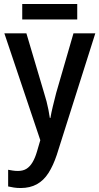

<svg xmlns="http://www.w3.org/2000/svg" viewBox="-20 -707 501 967"><path d="M2 -539H113L202 -239Q209 -217 214.5 -196Q220 -175 224 -154Q228 -133 231 -113H234Q238 -138 246 -171Q254 -204 263 -239L350 -539H460L266 73Q248 127 224 164.5Q200 202 165.5 221Q131 240 84 240Q65 240 49.5 237.5Q34 235 21 232V148Q31 150 44 152Q57 154 70 154Q96 154 113.5 143Q131 132 144 110Q157 88 166 57L183 -1ZM369 -687V-609H92V-687Z"/></svg>

Font: Noto Sans Display SemiCondensed Medium
Style: Regular
Weight: 500
Width: 4
Designer: Monotype Design Team
Foundry: Monotype Imaging Inc.
Version: Version 2.003